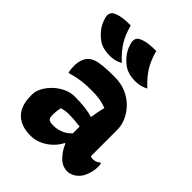

<svg xmlns="http://www.w3.org/2000/svg" viewBox="-232 -934 1063 1063"><g transform="rotate(45 300.0 -402.0)"><path d="M159 -814Q175 -755 200 -715Q225 -675 271 -632Q237 -613 195 -613Q143 -613 109 -635Q83 -652 61 -680Q39 -708 29 -747Q25 -762 29.5 -775.5Q34 -789 48 -796Q67 -806 96 -810.5Q125 -815 159 -814ZM359 -814Q375 -755 400 -715Q425 -675 471 -632Q437 -613 395 -613Q343 -613 309 -635Q283 -652 261 -680Q239 -708 229 -747Q225 -762 229.5 -775.5Q234 -789 248 -796Q267 -806 296 -810.5Q325 -815 359 -814ZM515 -354V-147Q522 -142 534 -142Q544 -142 555 -145.5Q566 -149 576 -158H582Q584 -151 584.5 -146Q585 -141 585 -133Q585 -103 574.5 -72.5Q564 -42 547 -25Q530 -8 513.5 -1Q497 6 482 6Q442 6 411.5 -25.5Q381 -57 366 -96H361Q349 -70 324.5 -45.5Q300 -21 267.5 -5.5Q235 10 198 10Q124 10 83.5 -29.5Q43 -69 43 -150V-158Q43 -184 57.5 -211.5Q72 -239 97 -263Q122 -287 153.5 -302Q185 -317 219 -317Q306 -317 362 -300Q367 -336 379 -388Q350 -399 323 -403Q296 -407 261 -407Q215 -407 181 -402.5Q147 -398 106 -386H100Q95 -408 95 -435Q95 -458 102 -480Q109 -502 123 -516Q135 -528 154.5 -535.5Q174 -543 208 -546.5Q242 -550 297 -550Q349 -550 389.5 -532Q430 -514 458 -484.5Q486 -455 500.5 -421Q515 -387 515 -354ZM203 -159Q203 -135 212 -127Q221 -119 251 -119Q276 -119 303.5 -129.5Q331 -140 355 -165V-218Q306 -225 266 -225Q235 -225 209 -216Q203 -186 203 -161Z"/></g></svg>

Font: Recursive Sn Csl St XBd
Style: Regular
Weight: 800
Version: Version 1.085;hotconv 1.1.0;makeotfexe 2.6.0; ttfautohint (v